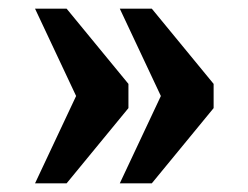

<svg xmlns="http://www.w3.org/2000/svg" viewBox="-20 -492 574 444"><path d="M257 -68 352 -270 257 -472H331L474 -298V-242L331 -68ZM61 -68 156 -270 61 -472H134L277 -298V-242L134 -68Z"/></svg>

Font: Noto Serif SemiCondensed Extra
Style: Regular
Weight: 800
Width: 4
Designer: Monotype Design Team
Foundry: Monotype Imaging Inc.
Version: Version 1.002